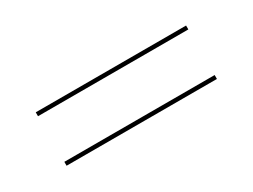

<svg xmlns="http://www.w3.org/2000/svg" viewBox="-27 -437 590 447"><g transform="rotate(-30 267.5 -214.0)"><path d="M65.3 -275.8V-286.3H469.4V-275.8ZM65.3 -142.7V-153.2H469.4V-142.7Z"/></g></svg>

Font: Playfair 144pt SemiExpanded Medium
Style: Regular
Weight: 500
Width: 6
Designer: Claus Eggers Sørensen
Foundry: Claus Eggers Sørensen
Version: Version 2.203